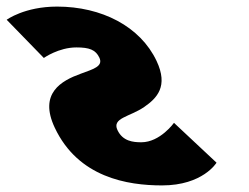

<svg xmlns="http://www.w3.org/2000/svg" viewBox="-189 -548 756 583"><path d="M-15.6 -528C119.4 -528 236.8 -468 286.4 -363C322.8 -286 287.8 -250 248.6 -223C204.8 -193 150.2 -190 167.7 -153C183.7 -119 215.2 -116 240.2 -116C297.2 -116 339.3 -175 339.3 -175L468.5 -54C468.5 -54 427.1 15 303.1 15C198.1 15 48.7 -9 -22.6 -160C-72.3 -265 -2.2 -303 55.8 -324C93.2 -338 125.4 -346 112.7 -373C101.3 -397 82 -404 43 -404C-11 -404 -55.9 -372 -55.9 -372L-168.7 -488C-168.7 -488 -114.6 -528 -15.6 -528Z"/></svg>

Font: Hussar
Style: BdOpOblFive
Weight: 700
Foundry: Cannot Into Space Fonts
Version: Version 2.00